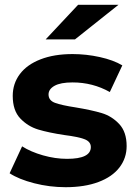

<svg xmlns="http://www.w3.org/2000/svg" viewBox="-20 -771 571 799"><path d="M20 -50 72 -162Q108 -139 159 -124.5Q210 -110 259 -110Q358 -110 358 -159Q358 -182 331 -192Q304 -202 248 -209Q182 -219 139 -232Q96 -245 64.5 -278Q33 -311 33 -372Q33 -423 62.5 -462.5Q92 -502 148.5 -524Q205 -546 282 -546Q339 -546 395.5 -533.5Q452 -521 489 -499L437 -388Q366 -428 282 -428Q232 -428 207 -414Q182 -400 182 -378Q182 -353 209 -343Q236 -333 295 -324Q361 -313 403 -300.5Q445 -288 476 -255Q507 -222 507 -163Q507 -113 477 -74Q447 -35 389.5 -13.5Q332 8 253 8Q186 8 122 -8.5Q58 -25 20 -50ZM305 -751H473L292 -607H170Z"/></svg>

Font: Idrija
Style: Bold
Weight: 700
Designer: Julieta Ulanovsky
Foundry: Julieta Ulanovsky
Version: Version 7.200